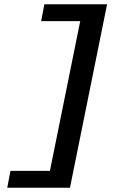

<svg xmlns="http://www.w3.org/2000/svg" viewBox="-20 -728 640 900"><path d="M14 152 29 73H214L356 -629H173L188 -708H482L308 152Z"/></svg>

Font: Source Code Pro ExtraBold
Style: Italic
Weight: 800
Italic angle: -11°
Monospace: yes
Designer: Paul D. Hunt, Teo Tuominen
Foundry: Adobe Systems Incorporated
Version: Version 1.016;hotconv 1.0.116;makeotfexe 2.5.65601